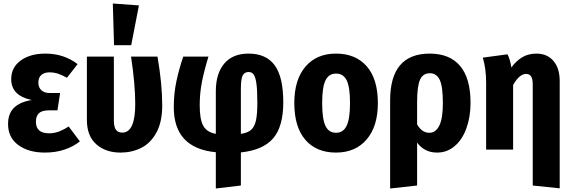

<svg xmlns="http://www.w3.org/2000/svg" viewBox="-20 -854 3262 1096"><path d="M423 -488 362 -410Q334 -426 311 -433.5Q288 -441 262 -441Q233 -441 216 -426Q199 -411 199 -383Q199 -355 216 -339Q233 -323 265 -323H323L308 -224H259Q219 -224 202 -207.5Q185 -191 185 -159Q185 -93 260 -93Q287 -93 313 -102Q339 -111 372 -132L436 -47Q399 -17 348 0Q297 17 236 17Q143 17 84.5 -26Q26 -69 26 -146Q26 -205 59.5 -238.5Q93 -272 161 -283Q44 -308 44 -402Q44 -469 98 -508.5Q152 -548 239 -548Q345 -548 423 -488Z M906 -252Q906 -157 872.5 -96.5Q839 -36 785.5 -9.5Q732 17 668 17Q583 17 529.5 -30.5Q476 -78 476 -169V-531H630V-167Q630 -129 642 -113Q654 -97 678 -97Q752 -97 752 -261Q752 -372 728 -531H879Q906 -375 906 -252ZM773 -823 729 -596H631L624 -834Z M1355 16V205L1212 222V15Q972 -8 972 -242Q972 -320 987 -390Q1002 -460 1026 -531H1170Q1146 -453 1133 -388Q1120 -323 1120 -253Q1120 -172 1140.5 -135.5Q1161 -99 1212 -90V-333Q1212 -434 1260 -491Q1308 -548 1399 -548Q1499 -548 1548 -481.5Q1597 -415 1597 -270Q1597 -131 1539 -64Q1481 3 1355 16ZM1449 -268Q1449 -341 1443.5 -378.5Q1438 -416 1427.5 -429.5Q1417 -443 1399 -443Q1376 -443 1365.5 -423.5Q1355 -404 1355 -348V-90Q1393 -95 1413 -112.5Q1433 -130 1441 -166Q1449 -202 1449 -268Z M2137 -265Q2137 -133 2073 -58Q2009 17 1898 17Q1786 17 1723 -56Q1660 -129 1660 -266Q1660 -399 1723.5 -473.5Q1787 -548 1898 -548Q2010 -548 2073.5 -475.5Q2137 -403 2137 -265ZM1819 -266Q1819 -174 1838 -135Q1857 -96 1898 -96Q1939 -96 1958.5 -135.5Q1978 -175 1978 -265Q1978 -357 1959 -395.5Q1940 -434 1898 -434Q1857 -434 1838 -395Q1819 -356 1819 -266Z M2666 -267Q2666 -187 2642.5 -122Q2619 -57 2575.5 -20Q2532 17 2475 17Q2403 17 2361 -40V205L2207 222V-281Q2207 -548 2433 -548Q2547 -548 2606.5 -477.5Q2666 -407 2666 -267ZM2508 -265Q2508 -363 2489.5 -399.5Q2471 -436 2434 -436Q2394 -436 2377.5 -398.5Q2361 -361 2361 -271V-144Q2388 -96 2431 -96Q2467 -96 2487.5 -136.5Q2508 -177 2508 -265Z M3175 -391V221L3021 205V-372Q3021 -404 3011.5 -418Q3002 -432 2983 -432Q2945 -432 2909 -369V0H2755V-381Q2755 -462 2736 -525L2877 -544Q2892 -515 2899 -469Q2928 -508 2962.5 -528Q2997 -548 3042 -548Q3104 -548 3139.5 -506Q3175 -464 3175 -391Z"/></svg>

Font: Fira Sans Condensed
Style: Bold
Weight: 700
Width: 3
Designer: bBox Type GmbH & Carrois Corporate GbR & Edenspiekermann AG
Foundry: bBox Type GmbH & Carrois Corporate GbR & Edenspiekermann AG
Version: Version 4.301